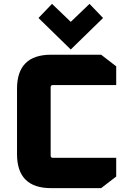

<svg xmlns="http://www.w3.org/2000/svg" viewBox="-20 -973 671 993"><path d="M68 -176V-514Q68 -690 244 -690H503L581 -630V-533H253Q242 -533 242 -522V-168Q242 -157 253 -157H581V-60L503 0H244Q68 0 68 -176ZM179 -880 249 -953 346 -860 443 -953 513 -880 346 -717Z"/></svg>

Font: Oxanium ExtraBold
Style: Regular
Weight: 800
Designer: Severin Meyer
Version: Version 2.000